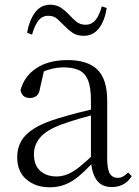

<svg xmlns="http://www.w3.org/2000/svg" viewBox="-20 -781 591 815"><path d="M190 14Q132 14 92.5 -19Q53 -52 53 -114Q53 -152 70 -182Q87 -212 125.5 -236Q164 -260 228 -279Q270 -292 315.5 -303.5Q361 -315 401 -324V-300Q361 -290 319.5 -278Q278 -266 242 -253Q177 -229 150.5 -197.5Q124 -166 124 -126Q124 -80 150.5 -56Q177 -32 220 -32Q243 -32 266 -41Q289 -50 318 -73Q347 -96 386 -134L393 -88H372Q340 -54 312.5 -31.5Q285 -9 256 2.5Q227 14 190 14ZM455 13Q411 13 390 -17Q369 -47 366 -101V-105V-354Q366 -411 353.5 -441Q341 -471 315.5 -483Q290 -495 250 -495Q221 -495 191 -486.5Q161 -478 129 -459L168 -486L150 -407Q147 -384 135.5 -374.5Q124 -365 107 -365Q74 -365 67 -398Q83 -458 135 -492Q187 -526 267 -526Q352 -526 393.5 -485.5Q435 -445 435 -354V-111Q435 -61 446.5 -43.5Q458 -26 479 -26Q492 -26 502 -31.5Q512 -37 524 -49L539 -33Q524 -9 502.5 2Q481 13 455 13ZM95 -642Q104 -694 128.5 -727.5Q153 -761 193 -761Q220 -761 239 -748Q258 -735 273 -719Q290 -700 305.5 -688Q321 -676 343 -676Q369 -676 385.5 -696Q402 -716 412 -754L433 -747Q425 -694 400.5 -661.5Q376 -629 335 -629Q307 -629 288.5 -641.5Q270 -654 256 -669Q239 -686 224 -700Q209 -714 185 -714Q159 -714 143 -693.5Q127 -673 116 -634Z"/></svg>

Font: Noto Serif JP ExtraLight Light
Style: Regular
Weight: 300
Version: Version 2.003-H1;hotconv 1.1.1;makeotfexe 2.6.0